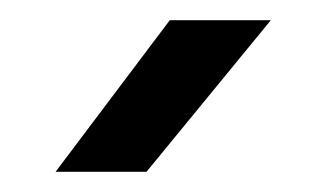

<svg xmlns="http://www.w3.org/2000/svg" viewBox="-20 -746 323 190"><path d="M35 -576 148 -726H248L125 -576Z"/></svg>

Font: Violet Sans
Style: Regular
Weight: 400
Designer: Calvin Waterman
Foundry: Violet Office
Version: Version 1.013